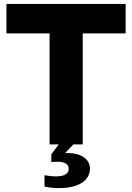

<svg xmlns="http://www.w3.org/2000/svg" viewBox="-20 -740 677 984"><path d="M234 0H281L243 51V91C253 89 263 89 273 89C314 89 332 102 332 125C332 148 314 164 265 164C251 164 230 162 208 158V216C233 222 258 224 283 224C394 224 441 177 441 125C441 74 394 44 323 44H314L356 0H404V-569H624V-720H13V-569H234Z"/></svg>

Font: Aspekta 750
Style: Regular
Weight: 750
Designer: Ivo Dolenc
Version: Version 2.000